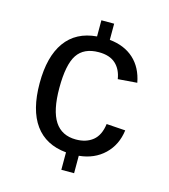

<svg xmlns="http://www.w3.org/2000/svg" viewBox="-106 -772 768 872"><g transform="rotate(15 278.0 -336.5)"><path d="M291 -135Q339 -135 370 -160Q401 -185 408 -239L497 -233Q488 -163 441.5 -118.5Q395 -74 323 -67V15H263V-67Q166 -76 116 -145Q66 -214 66 -340Q66 -465 116 -534.5Q166 -604 263 -612V-688H323V-612Q393 -605 437 -565Q481 -525 494 -456L404 -449Q397 -494 369 -519.5Q341 -545 290 -545Q220 -545 189 -498.5Q158 -452 158 -342Q158 -236 191 -185.5Q224 -135 291 -135Z"/></g></svg>

Font: Libra Sans
Style: Regular
Weight: 400
Foundry: Context Ltd
Version: Version 1.000; ttfautohint (v1.3)